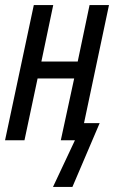

<svg xmlns="http://www.w3.org/2000/svg" viewBox="-20 -556 471 761"><path d="M190 185H267L375 -68H313L412 -536H335L288 -312H144L191 -536H114L0 0H77L129 -245H274L221 0H277Z"/></svg>

Font: Noto Sans ExtraCondensed
Style: Italic
Weight: 400
Width: 2
Italic angle: -12°
Designer: Monotype Design Team
Foundry: Monotype Imaging Inc.
Version: Version 2.013